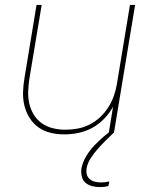

<svg xmlns="http://www.w3.org/2000/svg" viewBox="-20 -540 640 783"><path d="M242 8Q213 8 186 1.5Q159 -5 137 -20.5Q115 -36 100.5 -59.5Q86 -83 79.5 -109.5Q73 -136 74 -165Q75 -194 80 -223L129 -520H150L100 -220Q96 -194 95 -168Q94 -142 99.5 -117.5Q105 -93 118 -72Q131 -51 151 -37Q171 -23 196 -17Q221 -11 247 -11Q271 -11 296 -15.5Q321 -20 345 -32Q369 -44 388.5 -62.5Q408 -81 422 -103Q436 -125 444.5 -149.5Q453 -174 457 -199L510 -520H531L445 0H424L441 -105Q427 -79 405 -56Q383 -33 356 -18.5Q329 -4 300 2Q271 8 242 8ZM388 223Q371 223 355.5 219Q340 215 328.5 205Q317 195 313.5 179Q310 163 312 147Q317 122 331 98Q345 74 364 54Q383 34 404 16Q425 -2 448 -18L445 0Q428 16 411 33Q394 50 378.5 67.5Q363 85 350 105Q337 125 333 147Q331 160 334 171.5Q337 183 346 190.5Q355 198 367 201Q379 204 392 204Q400 204 408.5 203Q417 202 426 200L422 219Q414 221 405 222Q396 223 388 223Z"/></svg>

Font: Iosevka Thin Extended Oblique
Style: Regular
Weight: 100
Width: 7
Italic angle: -9°
Monospace: yes
Designer: Belleve Invis
Foundry: Belleve Invis
Version: Version 32.5.0; ttfautohint (v1.8.4)